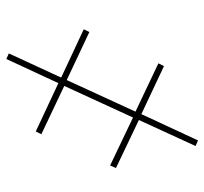

<svg xmlns="http://www.w3.org/2000/svg" viewBox="-40 -626 659 620"><g transform="rotate(90 290.0 -315.5)"><path d="M170 -6 248 -174 404 -101 413 -119 257 -193 359 -415 514 -341 522 -360 367 -434 451 -617 433 -625 348 -442 193 -515 184 -497 340 -423 238 -201 83 -274 74 -256 230 -183 152 -14Z"/></g></svg>

Font: Noto Serif Display SemiCondensed SemiBold
Style: Italic
Weight: 600
Width: 4
Italic angle: -12°
Designer: Monotype Design Team
Foundry: Monotype Imaging Inc.
Version: Version 2.009